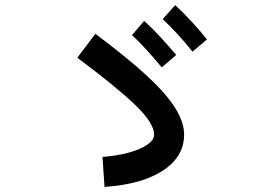

<svg xmlns="http://www.w3.org/2000/svg" viewBox="-20 -785 1040 755"><path d="M737 -582Q704 -623 676 -653Q648 -683 620 -710L669 -765Q703 -733 734.5 -699Q766 -665 794 -630ZM616 -520Q582 -561 554.5 -591Q527 -621 499 -647L547 -703Q581 -672 612.5 -637.5Q644 -603 673 -569ZM391 -50 383 -168Q437 -172 483 -184Q529 -196 557.5 -215Q586 -234 586 -256Q586 -301 511.5 -372.5Q437 -444 284 -558L355 -652Q477 -561 554 -490.5Q631 -420 667.5 -362.5Q704 -305 704 -256Q704 -169 621 -114.5Q538 -60 391 -50Z"/></svg>

Font: Murecho SemiBold
Style: Regular
Weight: 600
Designer: Neil Summerour
Foundry: Positype
Version: Version 1.010; ttfautohint (v1.8.3)